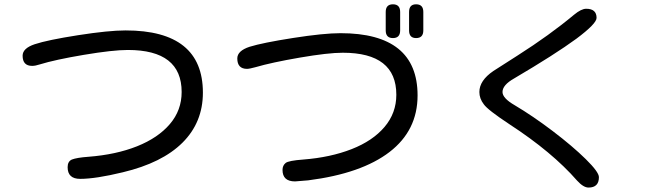

<svg xmlns="http://www.w3.org/2000/svg" viewBox="-20 -804 3040 883"><path d="M913.1 -377.9Q913.1 -241.2 819.3 -147.9Q725.6 -54.7 544.9 -11.7Q419.9 18.6 348.6 18.6Q291 18.6 291 -35.2Q291 -61.5 310.5 -70.3Q333 -79.1 386.7 -83Q513.7 -92.8 610.4 -131.3Q707 -169.9 761.2 -233.4Q815.4 -296.9 815.4 -380.9Q815.4 -574.2 568.4 -574.2Q499 -574.2 365.7 -551.8Q232.4 -529.3 163.1 -507.8Q142.6 -501 127.9 -501Q84 -501 84 -547.9Q84 -582 139.6 -600.6Q198.2 -620.1 338.9 -642.1Q479.5 -664.1 557.6 -664.1Q913.1 -664.1 913.1 -377.9Z M1787.1 -784.2Q1820.3 -784.2 1820.3 -749V-664.1Q1820.3 -628.9 1787.1 -628.9Q1753.9 -628.9 1753.9 -664.1V-749Q1753.9 -784.2 1787.1 -784.2ZM1893.6 -784.2Q1926.8 -784.2 1926.8 -749V-664.1Q1926.8 -628.9 1893.6 -628.9Q1861.3 -628.9 1861.3 -664.1V-749Q1861.3 -784.2 1893.6 -784.2ZM1900.4 -365.2Q1900.4 -204.1 1771.5 -105Q1642.6 -5.9 1397.5 25.4L1336.9 30.3Q1279.3 30.3 1279.3 -22.5Q1279.3 -43 1293.9 -54.7Q1307.6 -65.4 1375 -70.3Q1500 -80.1 1597.2 -118.2Q1694.3 -156.2 1748.5 -220.2Q1802.7 -284.2 1802.7 -368.2Q1802.7 -561.5 1556.6 -561.5Q1489.3 -561.5 1358.9 -539.1Q1228.5 -516.6 1155.3 -495.1Q1127 -487.3 1116.2 -487.3Q1071.3 -487.3 1071.3 -535.2Q1071.3 -570.3 1127.9 -588.9Q1187.5 -607.4 1328.1 -629.4Q1468.8 -651.4 1545.9 -651.4Q1900.4 -651.4 1900.4 -365.2Z M2723.6 -721.7Q2723.6 -695.3 2630.9 -626Q2532.2 -553.7 2344.7 -443.4Q2291 -413.1 2291 -380.9Q2291 -352.5 2346.7 -320.3Q2430.7 -270.5 2522 -201.2Q2613.3 -131.8 2673.8 -72.3Q2734.4 -12.7 2734.4 10.7Q2734.4 58.6 2686.5 58.6Q2663.1 58.6 2633.8 26.4Q2519.5 -104.5 2323.2 -232.4Q2222.7 -298.8 2205.1 -324.2Q2184.6 -350.6 2184.6 -380.9Q2184.6 -433.6 2249 -477.5L2360.4 -548.8Q2507.8 -642.6 2620.1 -736.3Q2653.3 -763.7 2675.8 -763.7Q2723.6 -763.7 2723.6 -721.7Z"/></svg>

Font: FakePearl
Style: Regular
Weight: 400
Version: Version 1.2